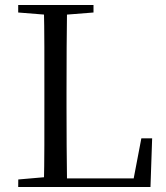

<svg xmlns="http://www.w3.org/2000/svg" viewBox="-20 -748 665 768"><path d="M52.8 0 53.1 -30.1 190.9 -42.1H202.4L202.2 0ZM155.3 0Q157.3 -83.6 157.4 -166.6Q157.5 -249.5 157.5 -328.7V-391.1Q157.5 -476.1 157.4 -560.5Q157.3 -645 155.3 -728H248.3Q247.1 -645.2 246.6 -559.1Q246.1 -473 246.1 -377.8V-319.9Q246.1 -248 246.6 -166Q247.1 -84.1 248.3 0ZM202.2 0 202.4 -34.3H551.7L510.1 -9.9L545.4 -194.8H588.6L581.9 0ZM52.8 -698V-728H354V-698L213.9 -686.9H190.9Z"/></svg>

Font: Noto Serif KR
Style: Regular
Weight: 200
Designer: Ryoko NISHIZUKA 西塚涼子 (kana & ideographs); Frank Grießhammer (Latin, Greek & Cyrillic); Wenlong ZHANG 张文龙 (bopomofo); San
Foundry: Adobe
Version: Version 2.001;hotconv 1.1.0;makeotfexe 2.6.0